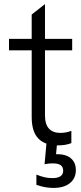

<svg xmlns="http://www.w3.org/2000/svg" viewBox="-20 -701 397 939"><path d="M263 10Q200 10 167.5 -23.5Q135 -57 135 -129V-630L200 -681V-137Q200 -93 219.5 -72Q239 -51 275 -51Q286 -51 299.5 -53Q313 -55 329 -61V-1Q313 5 297.5 7.5Q282 10 263 10ZM24 -455V-511H333V-455ZM242 218Q226 218 211 216Q196 214 183 210.5Q170 207 158 203V153Q181 162 198.5 166Q216 170 237 170Q262 170 275.5 161Q289 152 289 134Q289 116 277 107Q265 98 238 98Q228 98 218 99Q208 100 198 102L209 -20H261L253 65L224 58Q233 55 242 54Q251 53 260 53Q303 53 327 73.5Q351 94 351 131Q351 171 322 194.5Q293 218 242 218Z"/></svg>

Font: TikTok Sans 24pt Light
Style: Regular
Weight: 300
Version: Version 4.000